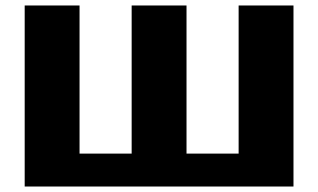

<svg xmlns="http://www.w3.org/2000/svg" viewBox="-20 -680 1160 700"><path d="M70 0V-660H270V-120H460V-660H660V-120H850V-660H1050V0Z"/></svg>

Font: Xolonium
Style: Bold
Weight: 700
Designer: Severin Meyer
Version: Version 4.2